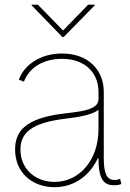

<svg xmlns="http://www.w3.org/2000/svg" viewBox="-20 -780 550 812"><path d="M210.9 11.7C293 11.7 359.9 -37.1 393.6 -110.4H396.5C396.5 -23.4 418 3.4 461.9 3.4C480.5 3.4 487.8 0.5 493.2 -2L487.8 -23.9C478 -19.5 474.6 -19 461.9 -19C431.6 -19 418.9 -48.3 418.9 -109.9V-391.6C418.9 -484.4 352.5 -553.7 242.2 -553.7C156.7 -553.7 85.4 -511.2 59.6 -443.4L81.1 -434.6C104 -495.6 165 -531.2 242.2 -531.2C335.4 -531.2 396.5 -476.1 396.5 -391.6C396.5 -356.9 401.4 -340.3 370.6 -324.2C343.3 -310.5 297.4 -305.2 250 -299.8C82.5 -279.8 43.9 -221.7 43.9 -147.5C43.9 -45.4 121.1 11.7 210.9 11.7ZM210.9 -10.7C129.4 -10.7 66.4 -65.4 66.4 -147.5C66.4 -217.3 112.3 -261.2 258.8 -278.3C321.3 -285.6 369.6 -295.4 396.5 -315.4V-233.4C396.5 -101.1 314 -10.7 210.9 -10.7ZM140.1 -760.3H113.8V-757.3L243.7 -623.5H249.5L380.4 -757.3V-760.3H353L246.6 -650.9Z"/></svg>

Font: Raveo Thin
Style: Regular
Weight: 100
Designer: Jakub Foglar, Rasmus Andersson (Inter)
Foundry: Jakubfoglar.com
Version: Version 1.100;Glyphs 3.2.3 (3260)